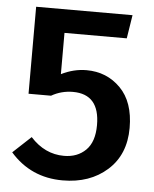

<svg xmlns="http://www.w3.org/2000/svg" viewBox="-51 -716 621 774"><g transform="rotate(5 260.0 -329.0)"><path d="M231 15Q102 15 19 -80L92 -148Q150 -84 228 -84Q282 -84 316 -117.5Q350 -151 350 -219Q350 -344 242 -344Q195 -344 155 -321H64V-673H454L439 -578H187V-411Q237 -436 289 -436Q371 -436 426.5 -380Q482 -324 482 -219Q482 -111 411.5 -48Q341 15 231 15Z"/></g></svg>

Font: Trujillo Medium
Style: Regular
Weight: 500
Designer: Fira Sans original fonts by bBox Type GmbH, Carrois Corporate GbR, & Edenspiekermann AG / Changes by Cristiano Sobral
Foundry: Fira Sans original fonts by bBox Type GmbH, Carrois Corporate GbR, & Edenspiekermann AG / Changes by Cristiano Sobral
Version: Version 4.301;October 17, 2021;FontCreator 14.0.0.2814 64-bi